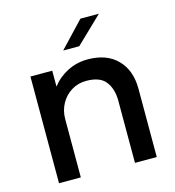

<svg xmlns="http://www.w3.org/2000/svg" viewBox="-109 -831 843 923"><g transform="rotate(-15 312.0 -369.0)"><path d="M71 0V-531H179.5V-452Q210.5 -492.5 257 -516Q303.5 -539.5 357.5 -539.5Q451.5 -539.5 504.5 -485.8Q557.5 -432 557.5 -339.5V0H449V-309.5Q449 -367.5 421 -404.5Q393 -441.5 324 -441.5Q283.5 -441.5 250.8 -421.5Q218 -401.5 198.8 -367Q179.5 -332.5 179.5 -289.5V0ZM255.5 -611 375 -737.5H467L335.5 -611Z"/></g></svg>

Font: Epilogue Medium
Style: Regular
Weight: 500
Designer: Tyler Finck
Foundry: Etcetera Type Co
Version: Version 2.111; ttfautohint (v1.8.3)